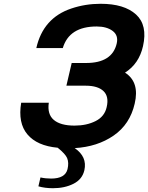

<svg xmlns="http://www.w3.org/2000/svg" viewBox="-20 -761 783 1015"><path d="M597 -531Q607 -574 575.5 -597.5Q544 -621 491 -621Q346 -621 312 -507H172Q208 -666 357 -716Q431 -741 512 -741Q637 -741 699 -684.5Q761 -628 736 -517Q715 -424 641 -377Q719 -327 692 -213Q667 -104 581 -44.5Q495 15 375 22Q442 68 426 139Q415 187 368.5 210.5Q322 234 260 234Q217 234 183 224L194 177Q220 183 250 183Q325 183 337 133Q345 99 335 75Q326 53 285 20Q176 10 125 -50.5Q74 -111 92 -218H238Q229 -157 264.5 -127Q300 -97 374 -97Q438 -97 485.5 -121Q533 -145 544 -195Q557 -251 527 -279.5Q497 -308 433 -308H331L359 -428H435Q573 -428 597 -531Z"/></svg>

Font: Miedinger
Style: Bold-Italic
Weight: 700
Italic angle: -13°
Version: Version 001.000